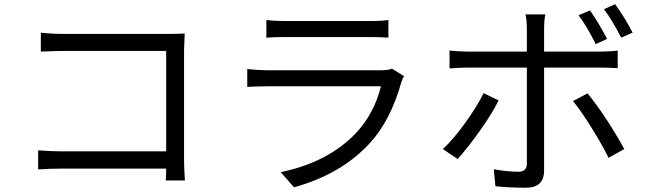

<svg xmlns="http://www.w3.org/2000/svg" viewBox="-20 -839 3040 902"><path d="M848.6 8.8H758.8Q758.8 3.9 759.3 -4.4Q759.8 -12.7 760.3 -24.9Q760.7 -37.1 760.7 -46.9H272.5Q213.9 -46.9 159.2 -43V-132.8Q224.6 -127.9 269.5 -127.9H760.7V-599.6H282.2Q245.1 -599.6 171.9 -596.7V-685.5Q221.7 -679.7 281.2 -679.7H774.4Q808.6 -679.7 847.7 -681.6Q844.7 -611.3 844.7 -603.5V-87.9Q844.7 -53.7 848.6 8.8Z M1821.3 -516.6 1877.9 -481.4Q1869.1 -465.8 1865.2 -452.1Q1815.4 -274.4 1718.8 -168Q1584 -20.5 1361.3 41L1298.8 -30.3Q1520.5 -76.2 1651.4 -212.9Q1738.3 -305.7 1769.5 -433.6H1239.3Q1194.3 -433.6 1141.6 -430.7V-514.6Q1195.3 -508.8 1239.3 -508.8H1765.6Q1806.6 -508.8 1821.3 -516.6ZM1231.4 -662.1V-745.1Q1264.6 -740.2 1321.3 -740.2H1713.9Q1774.4 -740.2 1804.7 -745.1V-662.1Q1767.6 -665 1712.9 -665H1321.3Q1272.5 -665 1231.4 -662.1Z M2952.1 -685.5 2898.4 -662.1Q2852.5 -750 2817.4 -795.9L2870.1 -819.3Q2920.9 -747.1 2952.1 -685.5ZM2832 -656.2 2778.3 -631.8Q2744.1 -704.1 2698.2 -767.6L2752 -790Q2791 -734.4 2832 -656.2ZM2252 -401.4 2322.3 -367.2Q2293 -306.6 2234.4 -224.6Q2175.8 -142.6 2129.9 -91.8L2060.5 -138.7Q2109.4 -183.6 2165.5 -261.7Q2221.7 -339.8 2252 -401.4ZM2800.8 -521.5H2536.1V-37.1Q2536.1 43 2450.2 43Q2377.9 43 2307.6 36.1L2299.8 -43.9Q2365.2 -32.2 2416 -32.2Q2455.1 -32.2 2455.1 -70.3V-521.5H2176.8Q2146.5 -521.5 2091.8 -517.6V-601.6Q2138.7 -596.7 2176.8 -596.7H2455.1V-700.2Q2455.1 -746.1 2448.2 -771.5H2542Q2536.1 -744.1 2536.1 -699.2V-596.7H2799.8Q2849.6 -596.7 2881.8 -601.6V-518.6Q2840.8 -521.5 2800.8 -521.5ZM2671.9 -364.3 2740.2 -400.4Q2826.2 -294.9 2913.1 -138.7L2838.9 -97.7Q2807.6 -161.1 2758.3 -240.2Q2709 -319.3 2671.9 -364.3Z"/></svg>

Font: Gen Shin Gothic Monospace Regular
Style: Regular
Weight: 400
Designer: [Source Han Sans]
Ryoko NISHIZUKA  (kana & ideographs); Paul D. Hunt (Latin, Greek & Cyrillic); Wenlong ZHANG  (bopomofo
Version: Version 1.002.20150607